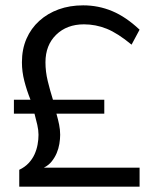

<svg xmlns="http://www.w3.org/2000/svg" viewBox="-20 -698 594 718"><path d="M52 0V-63Q73 -73 87 -88Q101 -103 109 -120.5Q117 -138 120.5 -157Q124 -176 124 -194Q124 -211 119.5 -231Q115 -251 109 -273H32V-325H94Q80 -360 71 -395Q62 -430 62 -465Q62 -514 79 -553Q96 -592 127 -620Q158 -648 199.5 -663Q241 -678 291 -678Q348 -678 399.5 -656.5Q451 -635 502 -587L472 -531Q420 -574 379 -590.5Q338 -607 294 -607Q230 -607 190 -568Q150 -529 150 -465Q150 -430 158.5 -395Q167 -360 178 -325H370V-273H191Q197 -252 201 -232.5Q205 -213 205 -194Q205 -178 202 -160Q199 -142 192 -125.5Q185 -109 173.5 -94.5Q162 -80 144 -71H502V0Z"/></svg>

Font: Celebes
Style: Regular
Weight: 400
Designer: Anugrah Pasau
Foundry: Lafontype
Version: Version 1.000; ttfautohint (v1.8.4)